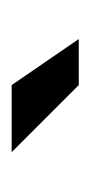

<svg xmlns="http://www.w3.org/2000/svg" viewBox="68 -806 157 334"><g transform="rotate(-90 147.0 -639.5)"><path d="M245.6 -581.5H165.5L48.8 -698.2H165.5Z"/></g></svg>

Font: Voltera
Style: Regular
Weight: 400
Designer: Bernd Montag
Version: Version 1.301